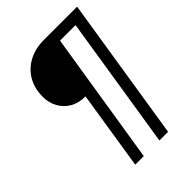

<svg xmlns="http://www.w3.org/2000/svg" viewBox="-252 -818 1112 1112"><g transform="rotate(-45 303.5 -262.5)"><path d="M183 180 259 -303Q204 -303 164.5 -326Q125 -349 103.5 -388.5Q82 -428 82 -476Q82 -545 112 -596.5Q142 -648 196 -676.5Q250 -705 318 -705H592L452 180H381L510 -636H383L253 180Z"/></g></svg>

Font: Mulish ExtraLight Medium
Style: Italic
Weight: 500
Italic angle: -9°
Version: Version 3.603